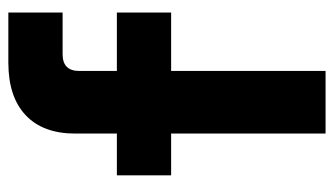

<svg xmlns="http://www.w3.org/2000/svg" viewBox="-190 -610 800 460"><g transform="rotate(-90 210.0 -380.0)"><path d="M290 -760H410V-630H310Q270 -630 270 -590V-500H410V-370H270V0H120V-370H20V-500H120V-600Q120 -677 164 -718.5Q208 -760 290 -760Z"/></g></svg>

Font: Goli Bold
Style: Regular
Weight: 700
Designer: jaikishan Patel
Foundry: MagicType
Version: Version 1.000